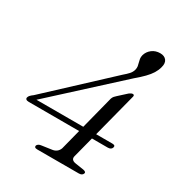

<svg xmlns="http://www.w3.org/2000/svg" viewBox="-169 -828 882 943"><g transform="rotate(30 272.0 -356.0)"><path d="M367.5 -396.5Q370.5 -405.5 375.8 -411.5Q381 -417.5 386.5 -422L431 -462.5Q437.5 -467 441.8 -469Q446 -471 450.5 -471Q455 -471 457 -467.8Q459 -464.5 457 -458.5L355.5 -66Q351 -52 357.2 -44.2Q363.5 -36.5 379 -34.5L424.5 -27.5Q433 -26 437 -22.5Q441 -19 439 -13.5Q436.5 -7 430.8 -3.5Q425 0 415 0H180.5Q170 0 166.2 -3.5Q162.5 -7 164 -13.5Q166.5 -19 172.5 -22.8Q178.5 -26.5 188.5 -27.5L240.5 -35Q256.5 -36.5 267.2 -44.5Q278 -52.5 283 -66.5ZM359.5 -528Q375 -541 386 -553Q397 -565 401 -579.5Q404 -591 402.5 -600.5Q401 -610 398.2 -619Q395.5 -628 394 -637.8Q392.5 -647.5 395.5 -659.5Q402 -682 421.2 -696.8Q440.5 -711.5 467 -711.5Q491 -711.5 502.5 -696.5Q514 -681.5 506.5 -655Q501.5 -636 490.5 -618.2Q479.5 -600.5 461.2 -581.8Q443 -563 415 -539.5L41 -197.5L40.5 -209.5H484.5Q493 -209.5 497 -206.5Q501 -203.5 499 -196Q497 -189 491 -185Q485 -181 474.5 -181L26.5 -181.5Q15 -181.5 10.5 -186.2Q6 -191 9 -198.5Q10.5 -203.5 15.8 -209.2Q21 -215 31.5 -222.5Z"/></g></svg>

Font: Fraunces Light
Style: Italic
Weight: 300
Italic angle: -16°
Version: Version 1.000;[b76b70a41]